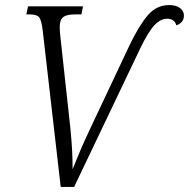

<svg xmlns="http://www.w3.org/2000/svg" viewBox="-20 -739 747 759"><path d="M149 -617Q144 -660 134.5 -671Q125 -682 98 -682H84L91 -714H308L302 -682H276Q243 -682 229.5 -671Q216 -660 216 -631Q216 -623 217 -610.5Q218 -598 219 -591L258 -234Q263 -184 265 -146Q267 -108 267 -70Q282 -108 297 -143Q312 -178 334 -225L492 -560Q530 -639 564.5 -679Q599 -719 649 -719Q678 -719 693 -706Q708 -693 707 -677Q707 -649 677 -639Q673 -653 663.5 -659Q654 -665 641 -665Q615 -665 591 -640Q567 -615 535 -549L273 0H220Z"/></svg>

Font: Noto Serif SemiCondensed Light
Style: Italic
Weight: 300
Width: 4
Italic angle: -12°
Designer: Monotype Design Team
Foundry: Monotype Imaging Inc.
Version: Version 2.013; ttfautohint (v1.8.4.7-5d5b)